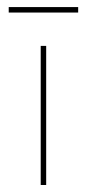

<svg xmlns="http://www.w3.org/2000/svg" viewBox="-20 -528 248 548"><path d="M4.9 -492.2H203.1V-507.8H4.9ZM96.2 0H111.8V-397H96.2Z"/></svg>

Font: Now Thin
Style: Regular
Weight: 100
Designer: Alfredo Marco Pradil
Foundry: Alfredo Marco Pradil
Version: Version 1.200;hotconv 1.0.109;makeotfexe 2.5.65596